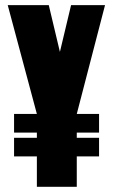

<svg xmlns="http://www.w3.org/2000/svg" viewBox="-20 -720 435 740"><path d="M34.2 -189H122.1V-209H34.2V-280.8H122.1L9.8 -700.2H168L210.9 -520L253.9 -700.2H384.8L275.9 -280.8H361.8V-209H275.9V-189H361.8V-117.2H275.9V0H122.1V-117.2H34.2Z"/></svg>

Font: Quaderni
Style: Regular
Weight: 400
Designer: Romain Laurent, Daphné Lejeune, Alexandre D’Hubert
Foundry: ESAD Valence
Version: Version 1.000;FEAKit 1.0